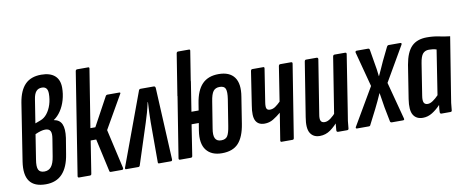

<svg xmlns="http://www.w3.org/2000/svg" viewBox="-62 -955 2984 1227"><g transform="rotate(-10 1430.0 -341.5)"><path d="M152 6Q78 6 47.5 -36Q17 -78 30 -163L88 -535Q101 -613 138.5 -651Q176 -689 243 -689Q300 -689 330.5 -662.5Q361 -636 361 -584Q361 -544 350 -505.5Q339 -467 319 -437Q299 -407 273 -390V-389Q310 -383 323.5 -352.5Q337 -322 329 -264L312 -161Q299 -78 259.5 -36Q220 6 152 6ZM157 -76Q185 -76 201.5 -96.5Q218 -117 225 -162L243 -273Q249 -308 240.5 -323.5Q232 -339 207 -339Q182 -339 142 -321L117 -162Q109 -115 118.5 -95.5Q128 -76 157 -76ZM153 -389 188 -402Q213 -411 231.5 -434.5Q250 -458 260.5 -491Q271 -524 271 -562Q271 -607 233 -607Q209 -607 195.5 -591Q182 -575 177 -541Z M715 -490Q721 -490 721.5 -486.5Q722 -483 718 -478L597 -267L655 -12Q657 0 646 0H574Q566 0 565 -8L518 -220H482L449 -10Q448 0 438 0H368Q359 0 360 -10L465 -673Q467 -683 476 -683H547Q556 -683 554 -673L494 -298H526L627 -484Q631 -490 637 -490Z M673 0Q665 0 668 -11L840 -477Q843 -490 853 -490H939Q949 -490 950 -477L973 -11Q973 0 964 0H887Q880 0 880 -8V-269Q880 -299 881.5 -332Q883 -365 885 -398H883Q876 -365 867 -332.5Q858 -300 848 -270L763 -8Q760 0 753 0Z M1077 -403 1120 -673Q1122 -683 1131 -683H1202Q1210 -683 1208 -673L1165 -403ZM1295 6Q1227 6 1194 -36.5Q1161 -79 1174 -162L1202 -334Q1215 -417 1253.5 -456.5Q1292 -496 1360 -496Q1431 -496 1462 -453.5Q1493 -411 1479 -328L1452 -157Q1439 -74 1402.5 -34Q1366 6 1295 6ZM1023 0Q1014 0 1015 -10L1090 -479Q1091 -490 1101 -490H1172Q1180 -490 1178 -479L1148 -289H1234L1221 -210H1135L1104 -10Q1103 0 1093 0ZM1304 -76Q1333 -76 1345 -94.5Q1357 -113 1364 -159L1391 -328Q1398 -374 1390.5 -394Q1383 -414 1352 -414Q1325 -414 1311 -395.5Q1297 -377 1290 -330L1263 -162Q1255 -117 1265.5 -96.5Q1276 -76 1304 -76Z M1682 0Q1674 0 1675 -10L1703 -185Q1678 -164 1652.5 -148.5Q1627 -133 1596 -133Q1555 -133 1539 -163Q1523 -193 1535 -263L1568 -479Q1570 -490 1578 -490H1650Q1658 -490 1656 -479L1623 -268Q1618 -237 1623.5 -226Q1629 -215 1645 -215Q1664 -215 1680.5 -226.5Q1697 -238 1714 -255L1749 -479Q1751 -490 1760 -490H1830Q1840 -490 1838 -479L1763 -10Q1762 0 1753 0Z M1930 6Q1888 6 1868.5 -25.5Q1849 -57 1861 -128L1917 -479Q1919 -490 1927 -490H1995Q2006 -490 2005 -479L1950 -134Q1944 -102 1950.5 -89Q1957 -76 1976 -76Q1994 -76 2014.5 -91Q2035 -106 2055 -130L2059 -74Q2031 -39 1999.5 -16.5Q1968 6 1930 6ZM2049 0Q2039 0 2039 -11Q2040 -30 2043 -56Q2046 -82 2048 -99L2043 -114L2101 -479Q2103 -490 2112 -490H2180Q2191 -490 2189 -479L2133 -123Q2126 -85 2122.5 -57.5Q2119 -30 2118 -11Q2118 0 2107 0Z M2171 0Q2167 0 2165 -3Q2163 -6 2166 -11L2307 -252L2247 -479Q2246 -484 2248.5 -487Q2251 -490 2256 -490H2329Q2339 -490 2340 -479L2354 -395Q2358 -374 2361.5 -350.5Q2365 -327 2367 -305H2368Q2378 -327 2389 -350.5Q2400 -374 2409 -395L2450 -479Q2455 -490 2463 -490H2539Q2544 -490 2545.5 -487Q2547 -484 2545 -479L2414 -253L2478 -11Q2481 0 2470 0H2398Q2387 0 2386 -11L2368 -103Q2364 -126 2360.5 -150.5Q2357 -175 2353 -197H2352Q2342 -174 2330.5 -149.5Q2319 -125 2308 -103L2260 -9Q2257 0 2249 0Z M2599 6Q2556 6 2537 -25.5Q2518 -57 2529 -128L2563 -344Q2577 -425 2612.5 -460.5Q2648 -496 2712 -496Q2754 -496 2789 -488.5Q2824 -481 2860 -477L2803 -123Q2796 -84 2792.5 -57Q2789 -30 2788 -11Q2788 0 2778 0H2720Q2710 0 2710 -11Q2710 -20 2711 -32Q2712 -44 2714 -57Q2689 -30 2660 -12Q2631 6 2599 6ZM2645 -76Q2660 -76 2678.5 -88.5Q2697 -101 2715 -120L2760 -409Q2748 -413 2736 -414.5Q2724 -416 2711 -416Q2686 -416 2671.5 -399.5Q2657 -383 2650 -338L2618 -134Q2613 -103 2619.5 -89.5Q2626 -76 2645 -76Z"/></g></svg>

Font: Sofia Sans Extra Condensed SemiBold
Style: Italic
Weight: 600
Italic angle: -9°
Designer: Botio Nikoltchev, Ani Petrova
Foundry: lettersoup
Version: Version 4.101